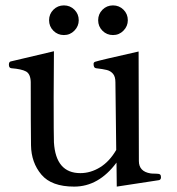

<svg xmlns="http://www.w3.org/2000/svg" viewBox="-20 -682 656 712"><path d="M577 -25Q577 -16 570 -14L413 10L412 -79Q346 10 255 10Q171 10 133.5 -34.5Q96 -79 95 -143Q94 -217 94 -378Q93 -408 76.5 -417Q60 -426 22 -429Q13 -430 13 -442Q13 -452 19 -454L180 -492L179 -322Q179 -176 180 -154Q187 -40 278 -40Q316 -40 351 -61.5Q386 -83 411 -126L408 -377Q408 -398 399 -408.5Q390 -419 376 -422.5Q362 -426 336 -429Q327 -430 327 -445Q327 -451 333 -453Q347 -458 494 -491L495 -85Q495 -46 538 -39Q544 -38 558 -38Q570 -38 573.5 -35Q577 -32 577 -25ZM217 -662Q194 -662 178 -646Q162 -630 162 -607Q162 -584 178 -568Q194 -552 217 -552Q240 -552 256 -568.5Q272 -585 272 -607Q272 -630 256 -646Q240 -662 217 -662ZM399 -662Q376 -662 360 -646Q344 -630 344 -607Q344 -584 360 -568Q376 -552 399 -552Q422 -552 438 -568.5Q454 -585 454 -607Q454 -630 438 -646Q422 -662 399 -662Z"/></svg>

Font: Shippori Mincho Medium
Style: Regular
Weight: 500
Designer: FONTDASU
Foundry: FONTDASU / Google Inc. / but / Adobe
Version: Version 3.110; ttfautohint (v1.8.3)